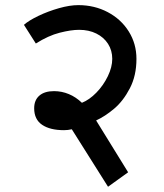

<svg xmlns="http://www.w3.org/2000/svg" viewBox="-20 -645 640 750"><path d="M230 -136.5Q175.5 -136.5 144.5 -157.5Q113.5 -178.5 113.5 -222Q113.5 -254 133.8 -271.5Q154 -289 191 -289Q221 -289 248.8 -277.5Q276.5 -266 300 -243.5Q329 -255 356.5 -283.2Q384 -311.5 401.2 -347.2Q418.5 -383 418.5 -415Q418.5 -448 402 -473.8Q385.5 -499.5 356.2 -514Q327 -528.5 289 -528.5Q257.5 -528.5 213.2 -517.2Q169 -506 120 -475L73.5 -548Q92.5 -565 130.2 -583Q168 -601 210.2 -613Q252.5 -625 286 -625Q349 -625 401 -597.5Q453 -570 483 -522Q513 -474 513 -415Q513 -349.5 487.2 -300Q461.5 -250.5 426 -220.5Q390.5 -190.5 355.5 -174.5L480.5 28L402 84.5L260.5 -140Q245 -136.5 230 -136.5Z"/></svg>

Font: JuliaMono ExtraBoldItalic
Style: Regular
Weight: 800
Italic angle: -9°
Monospace: yes
Designer: cormullion
Foundry: corm
Version: Version 0.049; ttfautohint (v1.8.4)